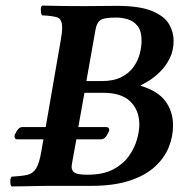

<svg xmlns="http://www.w3.org/2000/svg" viewBox="-20 -667 643 689"><path d="M281 -645Q316 -645 341.5 -645.5Q367 -646 398 -646Q481 -646 525.5 -627.5Q570 -609 586.5 -580.5Q603 -552 603 -521Q603 -485 589 -457.5Q575 -430 555 -410Q535 -390 515.5 -378Q496 -366 485 -361V-359Q546 -341 573.5 -304Q601 -267 601 -217Q601 -177 585.5 -138.5Q570 -100 535.5 -68.5Q501 -37 444.5 -18.5Q388 0 305 0H168Q168 0 152.5 0Q137 0 113 0.5Q89 1 64 1.5Q39 2 21 2Q17 -3 17 -16Q17 -29 22 -33Q58 -35 78 -39.5Q98 -44 109.5 -62.5Q121 -81 128 -122L136 -167H42Q32 -167 32 -178Q32 -184 40.5 -197.5Q49 -211 60 -211H144L198 -523Q203 -550 203 -567Q203 -598 187 -604Q171 -610 131 -612Q127 -617 126.5 -630Q126 -643 131 -647Q169 -646 203 -645.5Q237 -645 281 -645ZM323 -562 290 -376H344Q387 -376 415 -390Q443 -404 459 -426.5Q475 -449 481.5 -474Q488 -499 488 -521Q488 -556 473.5 -574Q459 -592 438 -598Q417 -604 397 -604Q351 -604 339 -594Q327 -584 323 -562ZM254 -167 239 -84Q237 -73 237 -68Q237 -54 248.5 -47Q260 -40 294 -40Q350 -40 386 -59Q422 -78 442.5 -107Q463 -136 471.5 -166.5Q480 -197 480 -220Q480 -271 448 -302.5Q416 -334 351 -334H283L261 -211H361Q372 -211 372 -200Q372 -196 363.5 -181.5Q355 -167 342 -167Z"/></svg>

Font: Libertinus Serif Semibold Italic
Style: Regular
Weight: 600
Italic angle: -11.5°
Designer: Philipp H. Poll, Khaled Hosny
Foundry: Caleb Maclennan
Version: Version 7.051;RELEASE